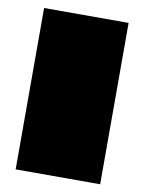

<svg xmlns="http://www.w3.org/2000/svg" viewBox="-73 -620 538 716"><g transform="rotate(10 196.0 -261.5)"><path d="M356 -567V44H36V-567Z"/></g></svg>

Font: ChangwonDangamAsac Bold
Style: Regular
Weight: 700
Designer: Choi Chi-young, Lee Youngbeen, Kim Jungjin, Yoon Jihee, Han Dohee
Foundry: YoonDesign Inc.
Version: Version 1.010;Build 20210623